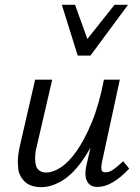

<svg xmlns="http://www.w3.org/2000/svg" viewBox="-20 -772 583 798"><path d="M385 5Q371 5 360.5 0Q350 -5 343.5 -16Q337 -27 336 -37Q335 -47 335 -51Q335 -64 338 -79L356 -158Q337 -124 317 -97Q277 -43 234 -18.5Q191 6 150 6Q127 6 106.5 -2Q86 -10 72 -29.5Q58 -49 56 -69Q54 -89 54 -98Q54 -126 62 -163L126 -441H197L134 -169Q127 -142 126.5 -129.5Q126 -117 126 -113Q126 -97 129.5 -84Q133 -71 144 -63Q155 -55 172 -55Q200 -55 233 -76.5Q266 -98 299 -145Q332 -192 362 -265Q392 -338 412 -441H478L404 -99Q401 -85 401 -76Q401 -70 403 -63Q405 -56 420 -56Q435 -56 452 -68Q469 -80 492 -102L517 -71Q482 -34 449 -14.5Q416 5 385 5ZM303 -541 237 -752H292L343 -610L456 -752H512L356 -541Z"/></svg>

Font: Isabella Sans
Style: Italic
Weight: 400
Italic angle: -12°
Designer: Christian Thalmann (Catharsis Fonts), Cristiano Sobral
Foundry: The Isabella Sans Project Authors
Version: Version 2.026; ttfautohint (v1.8.4.7-5d5b-dirty)